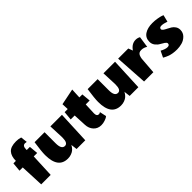

<svg xmlns="http://www.w3.org/2000/svg" viewBox="170 -1645 2637 2637"><g transform="rotate(-45 1488.0 -326.5)"><path d="M80 -474Q80 -566 123.5 -614.5Q167 -663 271 -663Q317 -663 359 -650L370 -553Q355 -557 340 -557Q291 -557 291 -487V-474H352L364 -344H297L282 0H98L83 -344H20L32 -474Z M609 10Q420 10 420 -247Q420 -316 443 -474H637V-258Q637 -142 702 -142Q759 -142 759 -246V-263L750 -474H975L954 0H785L774 -92Q772 -88 769 -81Q766 -74 752.5 -56.5Q739 -39 722 -25.5Q705 -12 675 -1Q645 10 609 10Z M1300 -178Q1299 -120 1341 -120Q1353 -120 1370 -131L1391 -34Q1385 -29 1374.5 -21.5Q1364 -14 1329.5 -2Q1295 10 1258 10Q1190 10 1147 -36.5Q1104 -83 1101 -155L1092 -344H1015L1027 -474H1087L1083 -572L1320 -620L1313 -474H1371L1383 -344H1307Z M1640 10Q1451 10 1451 -247Q1451 -316 1474 -474H1668V-258Q1668 -142 1733 -142Q1790 -142 1790 -246V-263L1781 -474H2006L1985 0H1816L1805 -92Q1803 -88 1800 -81Q1797 -74 1783.5 -56.5Q1770 -39 1753 -25.5Q1736 -12 1706 -1Q1676 10 1640 10Z M2288 -409Q2341 -488 2419 -488Q2456 -488 2487 -470L2463 -306Q2423 -334 2373 -334Q2325 -334 2308 -294Q2298 -269 2295 -246L2276 0H2096L2066 -474H2263Z M2951 -150Q2951 -93 2913 -55Q2875 -17 2825.5 -3.5Q2776 10 2730 10Q2684 10 2649.5 4Q2615 -2 2591 -10Q2547 -27 2521 -42L2512 -48L2556 -139Q2616 -105 2657 -105Q2698 -105 2698 -139Q2698 -156 2672 -174Q2646 -192 2615.5 -208Q2585 -224 2559 -257Q2533 -290 2533 -333Q2533 -410 2591 -449Q2649 -488 2744 -488Q2792 -488 2838 -480Q2884 -472 2907 -464L2929 -455L2904 -354Q2847 -375 2807 -375Q2767 -375 2767 -344Q2767 -329 2786 -315.5Q2805 -302 2832 -289Q2859 -276 2886 -259.5Q2913 -243 2932 -214.5Q2951 -186 2951 -150Z"/></g></svg>

Font: Wendy One
Style: Regular
Weight: 400
Designer: Alejandro Inler
Foundry: Alejandro Inler
Version: 1.001